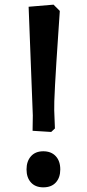

<svg xmlns="http://www.w3.org/2000/svg" viewBox="-20 -791 374 825"><path d="M120 -229 121 -295 103 -762 210 -771 237 -744 231 -655Q211 -365 213 -317L216 -239L200 -224ZM94 -63Q94 -98 113 -119.5Q132 -141 166 -141Q200 -141 219.5 -120Q239 -99 239 -63Q239 -28 220 -7Q201 14 166 14Q132 14 113 -7Q94 -28 94 -63Z"/></svg>

Font: Andada Pro ExtraBold
Style: Regular
Weight: 800
Designer: Carolina Giovagnoli
Foundry: Huerta Tipografica
Version: Version 3.005; ttfautohint (v1.8.4)